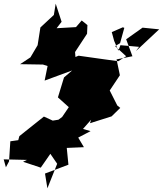

<svg xmlns="http://www.w3.org/2000/svg" viewBox="-48 -664 883 1041"><path d="M626 -513 603 -430 576 -414 636 -359 593 -332 513 -343 378 -362 361 -355 359 -382 424 -481 426 -528 395 -553 364 -517 259 -511 286 -546 254 -644 244 -583 171 -515 156 -419 117 -353 61 -316 185 -314 210 -306 194 -227 343 -282 299 -244 266 -136 325 -83 289 -30 269 -15 238 -10 190 -32 57 74 51 96 8 102 1 211 -16 243 -28 200 98 203 77 213 173 245 225 170 262 224 209 357 196 277 323 229 314 138 407 134 376 82 443 47 402 35 446 -15 440 4 557 -33 604 -79 588 -92 536 -195 546 -172 602 -256 584 -342 670 -359 636 -451 725 -514 815 -505 689 -387 706 -410 605 -419 594 -389 571 -442 558 -490 618 -516Z"/></svg>

Font: Hussar Lance
Style: Italic
Weight: 700
Foundry: Cannot Into Space Fonts, PlusOne Fonts
Version: Version 2.27